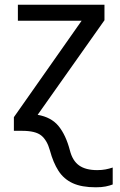

<svg xmlns="http://www.w3.org/2000/svg" viewBox="-20 -556 510 816"><path d="M387 240Q327 240 289 222.5Q251 205 228.5 170Q206 135 192 83Q180 40 155.5 20Q131 0 74 0H39V-58L327 -468H56V-536H424V-470L140 -68Q198 -58 229 -20Q260 18 277 83Q288 127 316 147Q344 167 393 167Q413 167 428.5 164Q444 161 459 156V228Q446 233 429 236.5Q412 240 387 240Z"/></svg>

Font: Noto Sans
Style: Regular
Weight: 400
Designer: Monotype Design Team
Foundry: Monotype Imaging Inc.
Version: Version 1.902